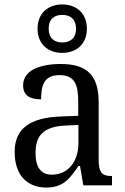

<svg xmlns="http://www.w3.org/2000/svg" viewBox="-20 -834 563 864"><path d="M260 -596C322 -596 371 -634 371 -705C371 -776 322 -814 260 -814C198 -814 149 -776 149 -705C149 -634 198 -596 260 -596ZM260 -643C227 -643 199 -660 199 -705C199 -750 227 -767 260 -767C294 -767 322 -750 322 -705C322 -660 294 -643 260 -643ZM188 10C265 10 294 -30 333 -87H340L355 0H484V-42H481C439 -42 424 -58 424 -114V-373C424 -500 367 -546 253 -546C157 -546 84 -516 84 -450C84 -406 112 -387 165 -387C165 -451 179 -496 248 -496C321 -496 332 -446 332 -373V-313L256 -310C115 -305 46 -256 46 -150C46 -41 107 10 188 10ZM213 -48C163 -48 140 -83 140 -145C140 -223 173 -264 275 -269L333 -272V-191C333 -106 286 -48 213 -48Z"/></svg>

Font: Noto Serif Armenian SemiCondensed
Style: Regular
Weight: 400
Width: 4
Designer: Monotype Design Team
Foundry: Monotype Imaging Inc.
Version: Version 2.008